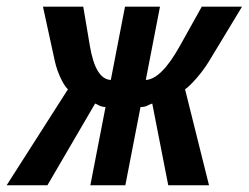

<svg xmlns="http://www.w3.org/2000/svg" viewBox="-70 -548 736 568"><path d="M242.2 -231.4Q230 -231.4 217.8 -238.8L211.4 -241.7L70.3 0H-50.3L130.9 -283.7Q119.6 -294.9 108.6 -318.8Q97.7 -342.8 92.3 -366.7L57.1 -528.3H176.3L195.8 -412.6Q212.4 -313.5 257.8 -311.5L299.8 -528.3H403.3L361.3 -311.5Q407.2 -313.5 462.4 -412.6L526.9 -528.3H646L548.3 -366.7Q532.7 -341.3 512.2 -317.6Q491.7 -293.9 477.5 -283.7L548.3 0H427.7L380.4 -241.7Q373 -239.3 365.7 -235.4Q358.4 -231.4 345.7 -231.4L300.8 0H197.3Z"/></svg>

Font: Cousine
Style: Bold Italic
Weight: 700
Italic angle: -12°
Monospace: yes
Designer: Steve Matteson
Foundry: Ascender Corporation
Version: Version 1.20